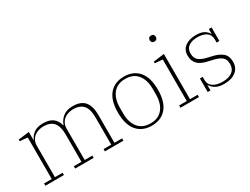

<svg xmlns="http://www.w3.org/2000/svg" viewBox="-63 -1260 2347 1805"><g transform="rotate(-30 1110.0 -357.5)"><path d="M42 -25H125V-476L42 -483V-501L160 -516V-427H163Q176 -463 212.5 -491.5Q249 -520 316 -520Q379 -520 417.5 -493Q456 -466 472 -408H475Q490 -455 530 -487.5Q570 -520 638 -520Q725 -520 765.5 -472Q806 -424 806 -327V-25H889V0H688V-25H771V-323Q771 -411 735 -452Q699 -493 628 -493Q599 -493 573 -485Q547 -477 527 -461Q507 -445 495 -421Q483 -397 483 -364V-25H566V0H365V-25H448V-323Q448 -411 412.5 -452Q377 -493 306 -493Q277 -493 250.5 -485Q224 -477 204 -461Q184 -445 172 -421Q160 -397 160 -364V-25H243V0H42Z M1193 -13Q1280 -13 1325.5 -70Q1371 -127 1371 -222V-286Q1371 -381 1325.5 -438Q1280 -495 1193 -495Q1106 -495 1060.5 -438Q1015 -381 1015 -286V-222Q1015 -127 1060.5 -70Q1106 -13 1193 -13ZM1193 12Q1091 12 1033.5 -55.5Q976 -123 976 -254Q976 -385 1033.5 -452.5Q1091 -520 1193 -520Q1295 -520 1352.5 -452.5Q1410 -385 1410 -254Q1410 -123 1352.5 -55.5Q1295 12 1193 12Z M1608 -661Q1592 -661 1583.5 -670Q1575 -679 1575 -693V-695Q1575 -709 1583.5 -718Q1592 -727 1608 -727Q1624 -727 1632.5 -718Q1641 -709 1641 -695V-693Q1641 -679 1632.5 -670Q1624 -661 1608 -661ZM1508 -25H1591V-476L1508 -483V-501L1626 -516V-25H1709V0H1508Z M1979 12Q1921 12 1886.5 -8.5Q1852 -29 1837 -56H1834V0H1804V-147H1834V-115Q1834 -64 1873.5 -38.5Q1913 -13 1975 -13Q2043 -13 2080.5 -41.5Q2118 -70 2118 -124Q2118 -175 2088.5 -199Q2059 -223 2002 -236L1954 -247Q1921 -254 1894.5 -265Q1868 -276 1849.5 -293Q1831 -310 1821 -334Q1811 -358 1811 -391Q1811 -422 1823 -446.5Q1835 -471 1857 -487Q1879 -503 1908.5 -511.5Q1938 -520 1974 -520Q2030 -520 2062 -501Q2094 -482 2106 -456H2109V-508H2139V-361H2109V-395Q2109 -445 2073.5 -470Q2038 -495 1976 -495Q1916 -495 1880.5 -470Q1845 -445 1845 -395Q1845 -343 1875 -318.5Q1905 -294 1960 -282L2007 -271Q2076 -256 2114.5 -224Q2153 -192 2153 -128Q2153 -63 2106.5 -25.5Q2060 12 1979 12Z"/></g></svg>

Font: IBM Plex Serif ExtLt
Style: Regular
Weight: 200
Designer: Mike Abbink, Paul van der Laan, Pieter van Rosmalen
Foundry: Bold Monday
Version: Version 3.001